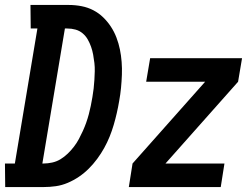

<svg xmlns="http://www.w3.org/2000/svg" viewBox="-49 -755 1019 775"><path d="M-28 0 -29 -95H11L102 -640H75L74 -735H228Q255 -735 280.5 -730Q306 -725 328 -713.5Q350 -702 367.5 -685Q385 -668 398.5 -647.5Q412 -627 421 -603.5Q430 -580 435 -555.5Q440 -531 442 -505Q444 -479 443 -453Q442 -427 439.5 -400.5Q437 -374 432 -347Q428 -323 422.5 -299Q417 -275 410 -251Q403 -227 393.5 -203.5Q384 -180 371.5 -157.5Q359 -135 343.5 -114Q328 -93 309.5 -74.5Q291 -56 269.5 -41.5Q248 -27 224.5 -17Q201 -7 176.5 -3.5Q152 0 128 0ZM122 -95H127Q144 -95 162 -99Q180 -103 195.5 -112.5Q211 -122 224.5 -135Q238 -148 249.5 -163Q261 -178 269.5 -194Q278 -210 285.5 -226.5Q293 -243 299 -260Q305 -277 309.5 -294Q314 -311 317.5 -328Q321 -345 324 -363Q327 -380 329 -397.5Q331 -415 332 -432.5Q333 -450 333.5 -467Q334 -484 332 -501Q330 -518 327 -534.5Q324 -551 318.5 -566.5Q313 -582 305 -596Q297 -610 284.5 -620.5Q272 -631 256 -635.5Q240 -640 222 -640H213ZM471 0 486 -95 779 -425H541L557 -520H928L912 -425L619 -95H857L842 0Z"/></svg>

Font: Iosevka QP
Style: Bold Italic
Weight: 700
Italic angle: -9°
Designer: Belleve Invis
Foundry: Belleve Invis
Version: Version 20.0.0; ttfautohint (v1.8.4)